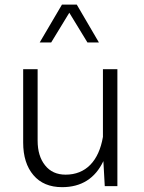

<svg xmlns="http://www.w3.org/2000/svg" viewBox="-20 -792 612 817"><path d="M78.6 -185.5C78.6 -127 93.3 -80.6 122.1 -46.9C150.9 -12.7 191.9 4.4 244.1 4.4C326.2 4.4 384.8 -32.7 419.9 -106.4L425.8 0H479.5V-497.6H418V-209.5C400.4 -106.4 344.7 -48.8 259.3 -48.8C221.7 -48.8 192.9 -62 171.9 -88.4C150.9 -114.3 140.1 -149.4 140.1 -193.8V-497.6H78.6ZM306.6 -772.5H243.7L148.9 -611.3H197.8L274.9 -737.8L352.1 -611.3H400.9Z"/></svg>

Font: Estedad Light
Style: Regular
Weight: 300
Designer: Amin Abedi
Version: Version 7.3